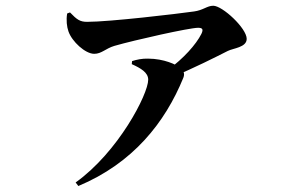

<svg xmlns="http://www.w3.org/2000/svg" viewBox="-20 -574 1040 655"><path d="M554.2 -336.6 566 -310.2C642 -342 715.5 -379.1 757.1 -400.2C775.5 -409.6 821.6 -412.1 821.6 -441.5C821.6 -477.6 738.9 -554.4 707.5 -554.4C686.5 -554.4 673.2 -539.1 641.9 -534.9C584.5 -526.7 353.9 -499.5 277.2 -499.5C253 -499.5 242.6 -506.8 218.8 -531.6L209.1 -528C205.3 -505.2 208 -482.4 213.5 -467C225.3 -432.3 270.9 -390.4 301.4 -390.4C326.6 -390.4 340.2 -408.5 370 -417.4C441.6 -438 626.1 -479.2 655.8 -479.2C670.3 -479.2 674.8 -474.5 667 -458.3C648.5 -421.6 605.6 -374.2 554.2 -336.6ZM238 48.5 247.3 60.6C433.1 -17.2 542.9 -155.3 605.5 -308.8C611.5 -323.8 605.6 -334.4 594.1 -343.4C580.7 -353.7 540.1 -373.7 485.1 -374C464.8 -374.6 446 -370.5 430.6 -365.6L429.5 -355.2C460.3 -341.3 485.6 -326.6 485.6 -302.2C485.6 -252.4 382.9 -54.9 238 48.5Z"/></svg>

Font: Source Han Serif TW VF
Style: Regular
Weight: 250
Designer: Ryoko NISHIZUKA 西塚涼子 (kana & ideographs); Frank Grießhammer (Latin, Greek & Cyrillic); Wenlong ZHANG 张文龙 (bopomofo); San
Foundry: Adobe
Version: Version 2.002;hotconv 1.1.0;makeotfexe 2.6.0